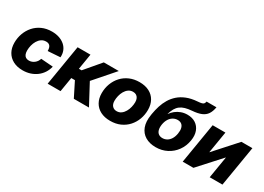

<svg xmlns="http://www.w3.org/2000/svg" viewBox="-13 -1451 3004 2184"><g transform="rotate(30 1489.5 -358.5)"><path d="M263.2 11.2Q189.5 11.2 136.5 -17.1Q83.5 -45.4 54.9 -96.4Q26.4 -147.5 26.4 -215.8Q26.4 -278.8 47.1 -336.7Q67.9 -394.5 107.7 -440.2Q147.5 -485.8 205.1 -512.2Q262.7 -538.6 336.4 -538.6Q388.7 -538.6 431.6 -523.9Q474.6 -509.3 505.4 -482.4Q536.1 -455.6 551.5 -417.7Q566.9 -379.9 563.5 -333L401.9 -321.8Q401.9 -340.3 398.7 -356Q395.5 -371.6 387.7 -383.1Q379.9 -394.5 366.9 -400.6Q354 -406.7 335 -406.7Q299.8 -406.7 273.7 -388.7Q247.6 -370.6 230.2 -341.3Q212.9 -312 204.6 -277.8Q196.3 -243.7 196.3 -211.4Q196.3 -182.6 204.1 -162.4Q211.9 -142.1 228.5 -131.3Q245.1 -120.6 269.5 -120.6Q289.6 -120.6 307.1 -127Q324.7 -133.3 339.8 -145Q355 -156.7 366 -172.9Q377 -189 382.8 -208.5L541 -196.8Q529.8 -149.4 504.9 -111.3Q480 -73.2 443.6 -45.9Q407.2 -18.6 361.8 -3.7Q316.4 11.2 263.2 11.2Z M587.4 0 675.3 -529.3H844.2L810.5 -324.7H845.7L1019.5 -529.3H1216.3L987.3 -267.1L1129.9 0H931.2L835.9 -189.9H788.1L756.8 0Z M1412.6 11.2Q1337.9 11.2 1284.2 -16.8Q1230.5 -44.9 1201.9 -95.7Q1173.3 -146.5 1173.3 -215.3Q1173.3 -281.7 1195.3 -340.3Q1217.3 -398.9 1258.3 -443.6Q1299.3 -488.3 1356.9 -513.4Q1414.6 -538.6 1485.8 -538.6Q1561 -538.6 1614.5 -510.7Q1668 -482.9 1696.5 -431.9Q1725.1 -380.9 1725.1 -312Q1725.1 -247.1 1703.9 -189Q1682.6 -130.9 1642.1 -85.7Q1601.6 -40.5 1543.7 -14.6Q1485.8 11.2 1412.6 11.2ZM1421.4 -121.1Q1456.1 -121.1 1481.2 -139.6Q1506.3 -158.2 1522.9 -187.5Q1539.6 -216.8 1547.6 -250.7Q1555.7 -284.7 1555.7 -315.4Q1555.7 -344.7 1545.9 -365Q1536.1 -385.3 1518.6 -395.8Q1501 -406.2 1477.1 -406.2Q1442.9 -406.2 1417.5 -387.9Q1392.1 -369.6 1375.5 -340.6Q1358.9 -311.5 1350.8 -277.6Q1342.8 -243.7 1342.8 -212.4Q1342.8 -168.9 1364.5 -145Q1386.2 -121.1 1421.4 -121.1Z M2010.3 11.7Q1930.7 11.7 1873.8 -22.2Q1816.9 -56.2 1792.5 -121.3Q1768.1 -186.5 1783.7 -280.8L1786.1 -296.4Q1795.4 -351.6 1812 -404.5Q1828.6 -457.5 1856.7 -504.2Q1884.8 -550.8 1926.5 -587.6Q1968.3 -624.5 2026.9 -647.9Q2085.4 -671.4 2164.6 -677.2Q2200.7 -679.7 2219 -684.8Q2237.3 -689.9 2244.4 -700.2Q2251.5 -710.4 2254.9 -727.5H2384.8Q2375 -669.9 2350.8 -633.8Q2326.7 -597.7 2281.7 -578.9Q2236.8 -560.1 2165 -554.7Q2114.3 -550.8 2077.6 -540.3Q2041 -529.8 2014.9 -510Q1988.8 -490.2 1971.2 -459.7Q1953.6 -429.2 1940.9 -384.8H1942.9Q1962.4 -413.6 1992.2 -437.5Q2022 -461.4 2060.1 -475.8Q2098.1 -490.2 2143.1 -490.2Q2206.5 -490.2 2251 -461.2Q2295.4 -432.1 2315.2 -379.6Q2335 -327.1 2323.2 -255.9Q2310.1 -177.2 2266.6 -116.9Q2223.1 -56.6 2157.2 -22.5Q2091.3 11.7 2010.3 11.7ZM2026.4 -116.2Q2057.6 -116.2 2084.2 -131.6Q2110.8 -147 2129.4 -176.8Q2147.9 -206.5 2155.3 -250Q2162.6 -293.5 2155 -323Q2147.5 -352.5 2127.4 -367.7Q2107.4 -382.8 2076.2 -382.8Q2045.4 -382.8 2018.1 -367.4Q1990.7 -352.1 1971.7 -322.3Q1952.6 -292.5 1944.8 -249Q1938 -206.5 1945.8 -176.8Q1953.6 -147 1974.4 -131.6Q1995.1 -116.2 2026.4 -116.2Z M2883.3 0H2715.8L2763.2 -285.6H2761.2L2502 0H2361.3L2449.2 -529.3H2616.7L2569.8 -245.6H2571.8L2827.1 -529.3H2971.2Z"/></g></svg>

Font: Inter 24pt ExtraBold
Style: Italic
Weight: 800
Italic angle: -9.3988°
Designer: Rasmus Andersson
Foundry: rsms
Version: Version 4.001;git-66647c0bb